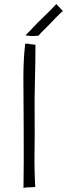

<svg xmlns="http://www.w3.org/2000/svg" viewBox="-20 -924 332 948"><path d="M128 -706Q126 -706 123 -707.5Q120 -709 104 -708V-706Q95 -622 95.5 -534.5Q96 -447 97 -282.5Q98 -118 96 4Q106 1 119.5 1Q133 1 138.5 0.5Q144 0 154 -1Q149 -90 150.5 -177Q152 -264 151 -351.5Q150 -439 152.5 -526Q155 -613 155 -699V-703Q136 -705 128 -706ZM171 -748Q143 -745 128 -746.5Q113 -748 106 -750Q123 -766 145.5 -790.5Q168 -815 189 -834.5Q210 -854 228 -872.5Q246 -891 258 -904L292 -868Q290 -872 263.5 -844.5Q237 -817 220 -799.5Q203 -782 189.5 -769Q176 -756 171 -748Z"/></svg>

Font: Londrina Solid Thin
Style: Regular
Weight: 250
Designer: Marcelo Magalhaes
Foundry: Marcelo Magalhães
Version: Version 1.002